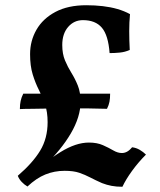

<svg xmlns="http://www.w3.org/2000/svg" viewBox="-20 -705 610 734"><path d="M485 -142Q501 -140 514.5 -132Q528 -124 538 -114Q509 -85 485 -52Q461 -19 448 9Q425 9 406.5 5.5Q388 2 370 -5Q345 -16 325 -26.5Q305 -37 283 -44.5Q261 -52 227 -52Q188 -52 153.5 -38Q119 -24 85 8Q73 1 63 -9.5Q53 -20 48 -33Q105 -82 133.5 -129Q162 -176 162 -238Q162 -277 152 -306Q142 -335 128.5 -361.5Q115 -388 105 -420.5Q95 -453 95 -498Q95 -549 119.5 -591.5Q144 -634 192 -659.5Q240 -685 310 -685Q343 -685 373 -681.5Q403 -678 429 -670.5Q455 -663 477 -651Q474 -620 474 -586Q474 -552 476 -514Q458 -506 438 -504Q418 -502 399 -502Q394 -570 369.5 -599Q345 -628 297 -628Q263 -628 240.5 -602Q218 -576 218 -533Q218 -499 228.5 -474Q239 -449 253 -426.5Q267 -404 277.5 -378Q288 -352 288 -316Q288 -287 278.5 -256.5Q269 -226 250.5 -194.5Q232 -163 207 -132.5Q182 -102 152 -73L146 -77Q181 -105 211 -123.5Q241 -142 268 -151Q295 -160 320 -160Q351 -160 373.5 -150Q396 -140 413 -130Q430 -120 446 -120Q456 -120 465.5 -125Q475 -130 485 -142ZM241 -291Q200 -291 165.5 -290Q131 -289 103.5 -289Q76 -289 56 -288Q56 -306 59 -319.5Q62 -333 69 -347H401Q401 -329 398.5 -316Q396 -303 389 -289Q356 -290 319.5 -290.5Q283 -291 241 -291Z"/></svg>

Font: Vollkorn SemiBold
Style: Regular
Weight: 600
Designer: Friedrich Althausen
Foundry: Friedrich Althausen
Version: Version 5.000